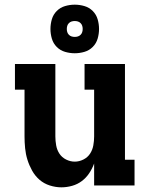

<svg xmlns="http://www.w3.org/2000/svg" viewBox="-20 -794 640 822"><path d="M243 8Q218 8 193 0Q168 -8 149 -24.5Q130 -41 117.5 -63.5Q105 -86 97.5 -110Q90 -134 87.5 -159.5Q85 -185 85 -210V-410H44V-520H217V-210Q217 -191 220.5 -171.5Q224 -152 234.5 -136Q245 -120 263 -111Q281 -102 300 -102Q319 -102 337 -111Q355 -120 365.5 -136Q376 -152 379.5 -171.5Q383 -191 383 -210V-410H342V-520H515V-110H556V0H383V-94Q375 -72 362 -52.5Q349 -33 330.5 -19Q312 -5 289 1.5Q266 8 243 8ZM300 -566Q279 -566 258.5 -572Q238 -578 223 -593Q208 -608 202 -628.5Q196 -649 196 -670Q196 -691 202 -711.5Q208 -732 223 -747Q238 -762 258.5 -768Q279 -774 300 -774Q321 -774 341.5 -768Q362 -762 377 -747Q392 -732 398 -711.5Q404 -691 404 -670Q404 -649 398 -628.5Q392 -608 377 -593Q362 -578 341.5 -572Q321 -566 300 -566ZM300 -636Q307 -636 313.5 -638Q320 -640 325 -645Q330 -650 332 -656.5Q334 -663 334 -670Q334 -677 332 -683.5Q330 -690 325 -695Q320 -700 313.5 -702Q307 -704 300 -704Q293 -704 286.5 -702Q280 -700 275 -695Q270 -690 268 -683.5Q266 -677 266 -670Q266 -663 268 -656.5Q270 -650 275 -645Q280 -640 286.5 -638Q293 -636 300 -636Z"/></svg>

Font: Iosevka HT Extrabold Extended
Style: Regular
Weight: 800
Width: 7
Monospace: yes
Designer: Belleve Invis
Foundry: Belleve Invis
Version: Version 32.3.0; ttfautohint (v1.8.4)